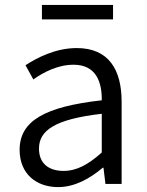

<svg xmlns="http://www.w3.org/2000/svg" viewBox="-20 -750 598 783"><path d="M217 13C285 13 347 -22 399 -66H402L410 0H476V-335C476 -465 424 -554 293 -554C206 -554 130 -514 84 -484L116 -426C157 -455 215 -486 280 -486C373 -486 396 -414 395 -341C163 -315 60 -257 60 -139C60 -41 128 13 217 13ZM239 -53C184 -53 139 -79 139 -144C139 -218 204 -264 395 -286V-128C340 -79 293 -53 239 -53ZM151 -671H441V-730H151Z"/></svg>

Font: Noto Sans JP DemiLight
Style: Regular
Weight: 350
Designer: Ryoko NISHIZUKA 西塚涼子 (kana, bopomofo & ideographs); Paul D. Hunt (Latin, Greek & Cyrillic); Sandoll Communications 산돌커뮤니
Foundry: Adobe
Version: Version 2.004;hotconv 1.0.118;makeotfexe 2.5.65603